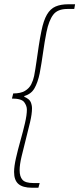

<svg xmlns="http://www.w3.org/2000/svg" viewBox="-20 -728 372 900"><path d="M130 152Q87 152 66.5 134.5Q46 117 46 78Q46 52 55 12.5Q64 -27 76 -69.5Q88 -112 97 -150.5Q106 -189 106 -214Q106 -232 93.5 -249Q81 -266 36 -266L42 -290Q77 -290 97 -302Q117 -314 126.5 -333Q136 -352 140 -372Q146 -404 151 -439.5Q156 -475 161.5 -511.5Q167 -548 174 -582Q184 -632 200 -659.5Q216 -687 240.5 -697.5Q265 -708 300 -708H332L328 -686H296Q250 -686 229.5 -659Q209 -632 198 -578Q189 -533 182 -482.5Q175 -432 166 -384Q157 -341 141.5 -314Q126 -287 94 -278V-274Q118 -264 124 -249.5Q130 -235 130 -220Q130 -194 121 -155.5Q112 -117 101 -74.5Q90 -32 81 6Q72 44 72 70Q72 100 85.5 115Q99 130 136 130H166L160 152Z"/></svg>

Font: Source Sans 3
Style: Italic
Weight: 200
Italic angle: -11°
Designer: Paul D. Hunt
Foundry: Adobe
Version: Version 3.046;hotconv 1.0.118;makeotfexe 2.5.65603